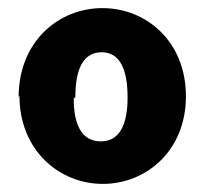

<svg xmlns="http://www.w3.org/2000/svg" viewBox="-20 -861 509 474"><path d="M28 -625C28 -489 127 -407 234 -407C340 -407 439 -488 439 -623C439 -760 340 -841 233 -841C125 -841 26 -759 26 -621ZM166 -621C166 -688 184 -732 231 -732C277 -732 295 -688 295 -620C295 -555 276 -512 229 -512C181 -512 162 -554 162 -618Z"/></svg>

Font: GenEiGothic-pro-Heavy
Style: Bold
Weight: 900
Designer: Ryoko NISHIZUKA (kana & ideographs); Paul D. Hunt (Latin, Greek & Cyrillic); Wenlong ZHANG (bopomofo); Sandoll Communica
Foundry: Adobe Systems Incorporated; o_tamon
Version: Version 1.000.140830